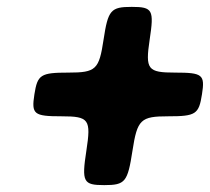

<svg xmlns="http://www.w3.org/2000/svg" viewBox="-20 -609 610 558"><path d="M415 -494C428 -580 424 -589 363 -589C302 -589 294 -580 281 -494C268 -407 259 -398 179 -398C98 -398 89 -392 80 -335C71 -277 78 -271 159 -271C239 -271 245 -262 231 -171C217 -80 222 -71 283 -71C344 -71 351 -80 365 -171C379 -262 389 -271 469 -271C549 -271 558 -277 567 -335C576 -392 569 -398 489 -398C409 -398 402 -407 415 -494Z"/></svg>

Font: Asimov Print
Style: AIt
Weight: 500
Designer: Google
Version: Version 2.000980: 2014